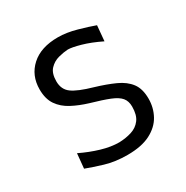

<svg xmlns="http://www.w3.org/2000/svg" viewBox="-131 -638 733 758"><g transform="rotate(-30 235.5 -259.0)"><path d="M238.3 11.2Q183.1 11.2 137.9 -2.4Q92.8 -16.1 62 -27.8L68.4 -94.7Q111.8 -73.7 154.8 -61Q197.8 -48.3 234.9 -48.3Q266.1 -49.3 292 -57.6Q317.9 -65.9 333.5 -86.7Q349.1 -107.4 349.1 -145.5Q349.1 -170.4 336.2 -186Q323.2 -201.7 292.7 -213.9Q262.2 -226.1 209.5 -241.2Q169.4 -253.4 137 -270.5Q104.5 -287.6 85.4 -315.2Q66.4 -342.8 66.4 -386.2Q66.4 -449.7 110.1 -489.3Q153.8 -528.8 231 -528.8Q270.5 -528.8 315.4 -516.1Q360.4 -503.4 389.6 -492.7L383.3 -422.9Q336.4 -445.8 298.1 -456.5Q259.8 -467.3 241.2 -467.3Q221.7 -466.3 197.8 -460Q173.8 -453.6 156.7 -435.5Q139.6 -417.5 139.6 -380.9Q139.6 -343.8 166 -324.5Q192.4 -305.2 255.9 -287.1Q306.6 -272 343.8 -255.1Q380.9 -238.3 400.9 -211.7Q420.9 -185.1 420.9 -140.1Q420.9 -99.1 402.1 -64.7Q383.3 -30.3 343 -9.5Q302.7 11.2 238.3 11.2Z"/></g></svg>

Font: Pinar Regular
Style: Regular
Weight: 400
Designer: Amin Abedi
Version: Version 3.000